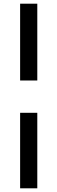

<svg xmlns="http://www.w3.org/2000/svg" viewBox="-20 -766 311 1040"><path d="M89 -746H182V-330H89ZM89 -155H182V254H89Z"/></svg>

Font: HK Grotesk
Style: Bold
Weight: 700
Designer: Alfredo Marco Pradil
Foundry: Hanken Design Co.
Version: Version 3.001